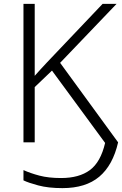

<svg xmlns="http://www.w3.org/2000/svg" viewBox="-20 -734 629 990"><path d="M302 236Q229 236 177 222Q125 208 101 196V143Q136 159 183 171.5Q230 184 295 184Q388 184 443.5 143Q499 102 522 3L248 -370L159 -285V0H101V-714H159V-343Q173 -359 190 -377.5Q207 -396 223 -413L509 -714H581L290 -410L589 0Q562 118 492 177Q422 236 302 236Z"/></svg>

Font: RS Noto Sans Light
Style: Regular
Weight: 300
Designer: Monotype Design Team
Foundry: Monotype Imaging Inc.
Version: Version 3.10